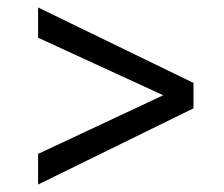

<svg xmlns="http://www.w3.org/2000/svg" viewBox="-20 -507 600 514"><path d="M82 -13V-95L417 -252L82 -406V-487L498 -285V-217Z"/></svg>

Font: Cairo-CLs
Style: CLs-Regular
Weight: 400
Version: Version 3.130;gftools[0.9.24]